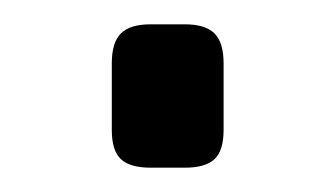

<svg xmlns="http://www.w3.org/2000/svg" viewBox="-20 -337 276 158"><path d="M104 -317H132Q149 -317 156.5 -309.5Q164 -302 164 -285V-230Q164 -213 156.5 -206Q149 -199 132 -199H104Q87 -199 79.5 -206Q72 -213 72 -230V-285Q72 -302 79.5 -309.5Q87 -317 104 -317Z"/></svg>

Font: Exo 2.0
Style: Regular
Weight: 400
Designer: Natanael Gama
Version: Version 1.001;PS 001.001;hotconv 1.0.70;makeotf.lib2.5.58329